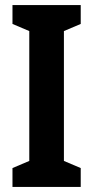

<svg xmlns="http://www.w3.org/2000/svg" viewBox="-20 -734 366 754"><path d="M297 0V-74L231 -102V-612L297 -640V-714H29V-640L95 -612V-102L29 -74V0Z"/></svg>

Font: Noto Sans Georgian ExtraCondensed Bold
Style: Regular
Weight: 700
Width: 2
Designer: Monotype Design Team, Akaki Razmadze
Foundry: Google LLC
Version: Version 2.005